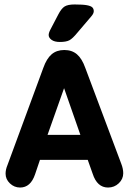

<svg xmlns="http://www.w3.org/2000/svg" viewBox="-20 -830 577 860"><path d="M373 -114 395 -52Q415 10 464 10Q492 10 512 -9Q532 -28 532 -54Q532 -74 523 -97L362 -526Q347 -568 324.5 -587Q302 -606 268 -606Q234 -606 211.5 -587Q189 -568 174 -526L14 -92Q9 -80 7 -70.5Q5 -61 5 -52Q5 -27 24.5 -8.5Q44 10 70 10Q117 10 137 -49L159 -114ZM340 -226H193L267 -435ZM400 -780Q400 -790 394 -796.5Q388 -803 370 -806.5Q352 -810 314 -810Q284 -810 269.5 -801Q255 -792 241 -765L206 -698Q198 -683 198 -673Q198 -661 211 -651.5Q224 -642 248 -642Q276 -642 290.5 -649.5Q305 -657 327 -684L390 -758Q400 -770 400 -780Z"/></svg>

Font: Beiruti ExtraBold
Style: Regular
Weight: 800
Designer: Arlette Boutros
Foundry: Boutros
Version: Version 1.41